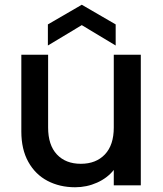

<svg xmlns="http://www.w3.org/2000/svg" viewBox="-20 -782 689 810"><path d="M574 -551V0H460V-65Q433 -31 389.5 -11.5Q346 8 297 8Q232 8 180.5 -19Q129 -46 99.5 -99Q70 -152 70 -227V-551H183V-244Q183 -170 220 -130.5Q257 -91 321 -91Q385 -91 422.5 -130.5Q460 -170 460 -244V-551ZM325 -676 182 -590V-679L325 -762L468 -679V-590Z"/></svg>

Font: Poppins-tnum Medium
Style: Regular
Weight: 500
Designer: Ninad Kale (Devanagari), Jonny Pinhorn (Latin)
Foundry: Indian Type Foundry
Version: Version 4.004